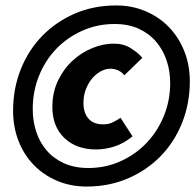

<svg xmlns="http://www.w3.org/2000/svg" viewBox="-20 -676 716 704"><path d="M298 8Q239 8 189.5 -13Q140 -34 104 -71Q68 -108 48 -159Q28 -210 28 -270Q28 -351 56 -421.5Q84 -492 134.5 -544Q185 -596 254 -626Q323 -656 406 -656Q464 -656 513.5 -635Q563 -614 599 -577Q635 -540 655.5 -489Q676 -438 676 -378Q676 -297 648 -226.5Q620 -156 569.5 -104Q519 -52 449.5 -22Q380 8 298 8ZM304 -60Q367 -60 421.5 -84.5Q476 -109 516.5 -151Q557 -193 580.5 -250Q604 -307 604 -372Q604 -415 591 -454Q578 -493 552.5 -523Q527 -553 489 -570.5Q451 -588 400 -588Q337 -588 282 -563.5Q227 -539 186.5 -497Q146 -455 123 -398Q100 -341 100 -276Q100 -233 112.5 -194Q125 -155 150.5 -125Q176 -95 214.5 -77.5Q253 -60 304 -60ZM332 -128Q260 -128 216 -170Q172 -212 172 -284Q172 -337 192.5 -380Q213 -423 245.5 -453Q278 -483 318 -499.5Q358 -516 398 -516Q433 -516 460 -499Q487 -482 502 -464L436 -400Q424 -414 411 -419Q398 -424 384 -424Q367 -424 349.5 -414.5Q332 -405 318 -388.5Q304 -372 295 -349Q286 -326 286 -298Q286 -262 304.5 -241Q323 -220 358 -220Q376 -220 389 -225.5Q402 -231 422 -244L466 -176Q434 -150 400 -139Q366 -128 332 -128Z"/></svg>

Font: mr_Source Sans Pro
Style: Italic
Weight: 900
Italic angle: -11°
Designer: Paul D. Hunt
Foundry: Adobe Systems Incorporated
Version: Version 1.076;July 10, 2024;FontCreator 11.5.0.2430 64-bit